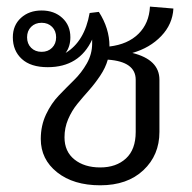

<svg xmlns="http://www.w3.org/2000/svg" viewBox="-20 -538 573 573"><path d="M101.7 -123.3Q101.7 -163.3 117.5 -196.7Q133.3 -230 155.8 -253.3Q178.3 -276.7 200.8 -298.8Q223.3 -320.8 239.2 -348.8Q255 -376.7 255 -408.3V-420Q216.7 -337.5 122.5 -337.5Q71.7 -337.5 45 -362.1Q18.3 -386.7 18.3 -426.7Q18.3 -462.5 42.5 -484.6Q66.7 -506.7 104.2 -506.7Q141.7 -506.7 165.8 -484.6Q190 -462.5 190 -426.7Q190 -399.2 175.8 -380Q232.5 -414.2 247.5 -499.2L275 -502.5Q306.7 -453.3 306.7 -400V-399.2Q361.7 -405.8 393.3 -437.1Q425 -468.3 427.5 -518.3L497.5 -512.5Q495 -465.8 461.2 -430.4Q427.5 -395 375 -380Q455.8 -360 455.8 -300V-144.2Q455.8 -75 407.9 -30Q360 15 279.2 15Q199.2 15 150.4 -23.8Q101.7 -62.5 101.7 -123.3ZM135.4 -457.9Q123.3 -470 104.2 -470Q85 -470 72.9 -457.9Q60.8 -445.8 60.8 -426.7Q60.8 -407.5 72.9 -395.4Q85 -383.3 104.2 -383.3Q123.3 -383.3 135.4 -395.4Q147.5 -407.5 147.5 -426.7Q147.5 -445.8 135.4 -457.9ZM385 -300Q385 -354.2 301.7 -360Q295 -335.8 278.8 -311.7Q262.5 -287.5 245 -267.9Q227.5 -248.3 210.8 -227.9Q194.2 -207.5 183.3 -182.1Q172.5 -156.7 172.5 -128.3Q172.5 -85.8 202.1 -62.1Q231.7 -38.3 279.2 -38.3Q326.7 -38.3 355.8 -65Q385 -91.7 385 -144.2Z"/></svg>

Font: Boon
Style: Regular
Weight: 400
Designer: Sungsit Sawaiwan
Foundry: FontUni
Version: Version 3.0